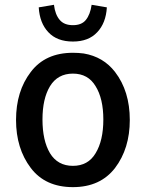

<svg xmlns="http://www.w3.org/2000/svg" viewBox="-20 -770 608 801"><path d="M521.5 -269.5Q521.5 -389.6 460 -469.7Q411.1 -533.2 329.1 -546.9Q307.6 -549.8 284.2 -549.8Q168.9 -549.8 108.4 -469.7Q46.9 -389.6 46.9 -269.5Q46.9 -150.4 108.4 -69.3Q168.9 10.7 284.2 10.7Q398.4 10.7 460 -69.3Q521.5 -150.4 521.5 -269.5ZM411.1 -271.5Q411.1 -183.6 378.9 -130.9Q347.7 -78.1 284.2 -78.1Q220.7 -78.1 188.5 -130.9Q157.2 -183.6 157.2 -271.5Q157.2 -358.4 188.5 -410.2Q220.7 -462.9 284.2 -462.9Q347.7 -462.9 378.9 -410.2Q411.1 -358.4 411.1 -271.5ZM425.8 -739.3Q410.2 -742.2 362.3 -750Q356.4 -709 337.9 -686.5Q320.3 -665 284.2 -665Q248 -665 229.5 -686.5Q210 -709 205.1 -750Q183.6 -746.1 141.6 -739.3Q145.5 -673.8 181.6 -635.7Q217.8 -596.7 284.2 -596.7Q349.6 -596.7 385.7 -635.7Q421.9 -673.8 425.8 -739.3Z"/></svg>

Font: DaxlinePro-Medium
Style: Medium
Weight: 400
Designer: Hans Reichel
Version: Version 7.502; 2006